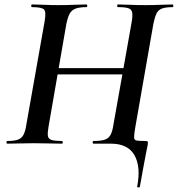

<svg xmlns="http://www.w3.org/2000/svg" viewBox="-20 -645 798 862"><path d="M186 -311 191 -339H580L575 -311ZM98 -84 180 -547Q188 -591 178 -602Q168 -613 124 -613Q120 -613 120 -619Q120 -625 124 -625Q148 -625 178.5 -623.5Q209 -622 240 -622Q282 -622 313 -623.5Q344 -625 368 -625Q372 -625 372 -619Q372 -613 368 -613Q336 -613 318.5 -606Q301 -599 292.5 -583Q284 -567 278 -538L198 -77Q193 -49 195 -35Q197 -21 212 -16.5Q227 -12 258 -12Q262 -12 262 -6Q262 0 258 0Q231 0 201 -1Q171 -2 130 -2Q98 -2 67 -1Q36 0 13 0Q9 0 9 -6Q9 -12 13 -12Q44 -12 60.5 -18Q77 -24 85.5 -40Q94 -56 98 -84ZM478 0H400Q396 0 396 -6Q396 -12 400 -12Q433 -12 450.5 -18Q468 -24 476.5 -40Q485 -56 489 -84L571 -545Q576 -574 573.5 -588.5Q571 -603 556.5 -608Q542 -613 510 -613Q506 -613 506 -619Q506 -625 510 -625Q534 -625 564 -623.5Q594 -622 635 -622Q669 -622 701 -623.5Q733 -625 756 -625Q758 -625 758 -619Q758 -613 756 -613Q725 -613 708 -607Q691 -601 683 -585Q675 -569 669 -540L588 -77Q582 -43 582 -29.5Q582 -16 593.5 -14Q605 -12 632 -12Q641 -12 643 -9.5Q645 -7 643 6Q640 21 636 41Q632 61 625.5 96Q619 131 608 193Q607 197 601 196.5Q595 196 596 192Q613 103 583.5 51.5Q554 0 478 0Z"/></svg>

Font: Cormorant
Style: Bold Italic
Weight: 700
Italic angle: -10°
Designer: Christian Thalmann (Catharsis Fonts)
Foundry: Catharsis Fonts
Version: Version 4.000